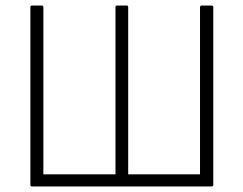

<svg xmlns="http://www.w3.org/2000/svg" viewBox="-20 -675 881 695"><path d="M96 0Q90 0 90 -6V-649Q90 -655 96 -655H131Q137 -655 137 -649V-44H398V-649Q398 -655 404 -655H439Q444 -655 444 -649V-44H704V-649Q704 -655 711 -655H746Q752 -655 752 -649V-6Q752 0 746 0Z"/></svg>

Font: Sofia Sans Semi Condensed Light
Style: Regular
Weight: 300
Designer: Botio Nikoltchev, Ani Petrova
Foundry: lettersoup
Version: Version 4.100; ttfautohint (v1.8.4.7-5d5b)